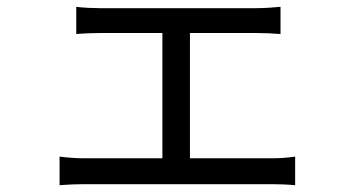

<svg xmlns="http://www.w3.org/2000/svg" viewBox="-20 -537 1040 564"><path d="M204 -517V-437C225 -439 257 -440 273 -440H457V-72H227C204 -72 178 -74 155 -77V7C179 5 205 4 227 4H780C796 4 827 5 847 7V-77C827 -74 804 -72 780 -72H538V-440H733C756 -440 782 -439 804 -437V-517C783 -515 758 -513 733 -513H273C257 -513 225 -514 204 -517Z"/></svg>

Font: DAIFUKU Sans JP
Style: Regular
Weight: 400
Designer: Original font ‘Source Han Sans JP’ : Ryoko NISHIZUKA  (kana, bopomofo & ideographs); Paul D. Hunt (Latin, Greek & Cyrill
Foundry: Daifuku
Version: Version 1.001